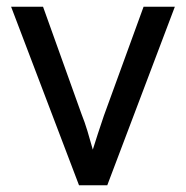

<svg xmlns="http://www.w3.org/2000/svg" viewBox="-20 -551 552 571"><path d="M215 0 13 -531H108L222 -213Q232 -188 240 -161.5Q248 -135 256 -106Q263 -128 271 -153Q279 -178 289 -207L407 -531H500L299 0Z"/></svg>

Font: MongolianScript
Style: Regular
Weight: 400
Designer: Bolorsoft LLC, NUM
Foundry: Bolorsoft LLC
Version: Version 3.2